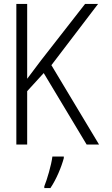

<svg xmlns="http://www.w3.org/2000/svg" viewBox="-20 -734 570 975"><path d="M63 0H118V-271L202 -363L420 0H483L241 -403L478 -714H412L188 -427C160 -389 140 -363 118 -334V-714H63ZM205 212V221H236C266 177 292 114 304 69V61H246C241 103 219 178 205 212Z"/></svg>

Font: Noto Sans Mono Condensed Light
Style: Regular
Weight: 300
Width: 3
Designer: Monotype Design Team
Foundry: Monotype Imaging Inc.
Version: Version 2.014